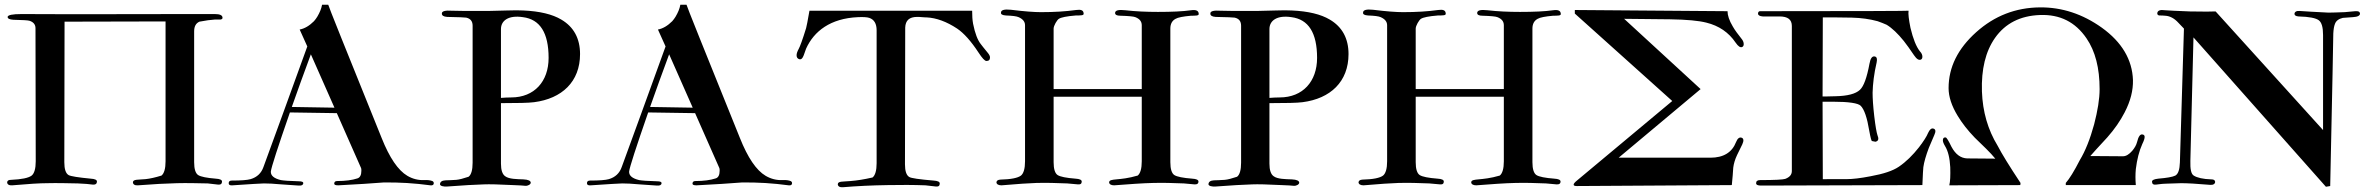

<svg xmlns="http://www.w3.org/2000/svg" viewBox="-20 -778 9939 806"><path d="M914 -705C913 -714 903 -719 882 -719H781C364 -718 128 -718 71 -719C32 -719 13 -715 12 -707C12 -700 20 -696 36 -695C74 -694 96 -693 103 -691C120 -686 129 -675 129 -660L130 -101C130 -70 124 -50 113 -41C100 -31 71 -25 26 -23C16 -23 11 -20 10 -13C10 -4 18 1 31 0C99 -6 148 -9 178 -9C219 -10 262 -9 307 -8C335 -7 356 -5 370 -3C381 -2 387 -7 387 -16C387 -23 378 -27 361 -28C308 -33 277 -38 268 -43C256 -50 250 -68 250 -97L251 -687L675 -688V-101C675 -70 669 -50 658 -41C632 -33 610 -28 591 -26C559 -23 539 -26 538 -13C538 -4 546 1 559 0C624 -5 678 -8 723 -9C764 -10 807 -9 852 -8L896 -3C907 -2 912 -7 912 -16C912 -23 903 -27 886 -28C848 -31 823 -36 812 -43C801 -50 795 -68 795 -97V-646C795 -667 802 -680 817 -687C843 -692 865 -695 882 -696H906C912 -697 915 -700 914 -705Z M1795 -18C1787 -21 1776 -23 1761 -22C1736 -21 1712 -27 1690 -40C1651 -63 1615 -116 1582 -199C1432 -570 1357 -757 1358 -758H1332C1329 -741 1322 -725 1312 -708C1308 -701 1303 -695 1298 -689C1279 -670 1259 -658 1238 -654L1270 -583C1196 -379 1135 -210 1086 -77C1077 -51 1059 -34 1032 -26C1018 -22 992 -20 953 -20C944 -20 940 -16 940 -9C940 -2 945 1 956 0C1032 -5 1076 -8 1088 -8C1105 -8 1130 -7 1161 -4L1234 1C1245 2 1252 -1 1253 -8C1254 -14 1248 -17 1234 -17C1195 -18 1170 -20 1159 -22C1130 -29 1116 -41 1117 -58C1119 -76 1146 -159 1197 -306L1394 -303L1496 -72C1497 -69 1497 -65 1497 -61C1497 -43 1491 -32 1480 -29C1459 -22 1430 -18 1395 -18C1387 -18 1383 -14 1383 -7C1383 -2 1389 0 1400 0C1477 -4 1541 -8 1590 -12C1655 -13 1721 -9 1787 0C1796 1 1801 -2 1801 -9C1801 -13 1799 -16 1795 -18ZM1205 -329C1230 -399 1256 -473 1285 -550L1384 -326Z M2415 -551C2415 -616 2389 -665 2336 -696C2299 -718 2246 -731 2177 -734C2161 -735 2138 -735 2109 -734C2070 -733 2043 -732 2029 -732C1942 -732 1891 -732 1877 -733C1849 -735 1835 -731 1835 -722C1834 -713 1842 -708 1857 -707C1906 -706 1932 -705 1937 -704C1955 -700 1964 -689 1964 -670V-95C1964 -64 1958 -44 1947 -36C1926 -29 1908 -24 1895 -23C1876 -22 1861 -21 1850 -21C1835 -20 1828 -15 1827 -5C1827 3 1842 6 1857 5C1924 0 1975 -3 2011 -4C2034 -5 2075 -4 2134 -1C2161 0 2178 1 2185 2C2196 3 2208 -4 2208 -11C2208 -19 2198 -24 2177 -25C2150 -26 2117 -26 2101 -38C2089 -46 2083 -64 2083 -91V-345C2153 -345 2199 -346 2222 -349C2339 -364 2415 -435 2415 -551ZM2283 -535C2283 -436 2223 -369 2126 -369C2110 -369 2096 -368 2083 -367V-656C2083 -692 2115 -715 2175 -706C2247 -697 2283 -640 2283 -535Z M3299 -18C3291 -21 3280 -23 3265 -22C3240 -21 3216 -27 3194 -40C3155 -63 3119 -116 3086 -199C2936 -570 2861 -757 2862 -758H2836C2833 -741 2826 -725 2816 -708C2812 -701 2807 -695 2802 -689C2783 -670 2763 -658 2742 -654L2774 -583C2700 -379 2639 -210 2590 -77C2581 -51 2563 -34 2536 -26C2522 -22 2496 -20 2457 -20C2448 -20 2444 -16 2444 -9C2444 -2 2449 1 2460 0C2536 -5 2580 -8 2592 -8C2609 -8 2634 -7 2665 -4L2738 1C2749 2 2756 -1 2757 -8C2758 -14 2752 -17 2738 -17C2699 -18 2674 -20 2663 -22C2634 -29 2620 -41 2621 -58C2623 -76 2650 -159 2701 -306L2898 -303L3000 -72C3001 -69 3001 -65 3001 -61C3001 -43 2995 -32 2984 -29C2963 -22 2934 -18 2899 -18C2891 -18 2887 -14 2887 -7C2887 -2 2893 0 2904 0C2981 -4 3045 -8 3094 -12C3159 -13 3225 -9 3291 0C3300 1 3305 -2 3305 -9C3305 -13 3303 -16 3299 -18ZM2709 -329C2734 -399 2760 -473 2789 -550L2888 -326Z M4121 -522C4131 -522 4136 -527 4136 -537C4136 -542 4133 -549 4126 -557C4111 -576 4101 -587 4098 -592C4084 -609 4073 -638 4065 -678C4062 -694 4061 -712 4061 -733H3378C3371 -692 3366 -667 3364 -660C3349 -611 3338 -582 3333 -573C3327 -562 3324 -553 3324 -546C3324 -537 3328 -531 3337 -529C3344 -528 3349 -533 3354 -546L3364 -574C3397 -647 3466 -701 3582 -706C3604 -707 3620 -706 3629 -703C3650 -696 3660 -678 3660 -651V-93C3660 -62 3654 -42 3643 -33C3608 -25 3577 -20 3550 -18C3518 -15 3498 -18 3497 -5C3497 4 3505 9 3518 8C3577 3 3640 0 3707 -1C3762 -2 3814 -2 3865 0L3909 5C3920 6 3925 2 3925 -8C3925 -15 3916 -19 3899 -20C3839 -25 3805 -30 3797 -35C3785 -42 3779 -60 3779 -88L3780 -662C3781 -692 3797 -707 3830 -707C3835 -707 3842 -707 3850 -706C3861 -705 3867 -705 3870 -705C3911 -703 3954 -687 3998 -658C4026 -639 4056 -606 4088 -557C4103 -534 4114 -522 4121 -522Z M5012 -721C5011 -733 5001 -738 4980 -735C4945 -730 4898 -728 4841 -728C4793 -728 4747 -730 4704 -735C4676 -738 4662 -735 4661 -724C4661 -716 4668 -712 4683 -712C4718 -711 4739 -709 4746 -706C4764 -699 4773 -688 4773 -672V-404H4403V-658C4403 -670 4417 -694 4425 -699C4434 -705 4458 -710 4496 -713C4505 -713 4513 -713 4521 -714C4527 -715 4530 -717 4529 -722C4528 -735 4518 -739 4497 -736C4454 -730 4405 -727 4350 -727C4322 -727 4280 -730 4224 -737C4196 -740 4182 -736 4182 -725C4181 -718 4188 -714 4203 -713C4230 -712 4247 -710 4256 -706C4274 -698 4283 -687 4283 -672V-101C4283 -70 4277 -50 4266 -41C4253 -31 4224 -25 4179 -24C4169 -23 4164 -20 4163 -13C4163 -5 4171 0 4184 0C4252 -6 4301 -9 4331 -10C4372 -11 4415 -10 4460 -8L4505 -4C4516 -3 4521 -7 4521 -16C4521 -23 4512 -27 4495 -28C4456 -31 4431 -36 4420 -43C4409 -50 4403 -68 4403 -97V-372H4773V-101C4773 -70 4767 -50 4756 -41C4678 -18 4638 -31 4636 -13C4636 -5 4644 0 4657 0C4722 -5 4776 -9 4821 -10C4861 -11 4904 -10 4950 -8L4994 -4C5005 -3 5011 -7 5011 -16C5011 -23 5002 -27 4985 -28C4946 -31 4921 -36 4910 -43C4899 -50 4893 -68 4893 -97V-658C4893 -677 4900 -691 4915 -699C4925 -705 4947 -709 4980 -712C4988 -712 4996 -712 5004 -713C5010 -714 5013 -716 5012 -721Z M5641 -551C5641 -616 5615 -665 5562 -696C5525 -718 5472 -731 5403 -734C5387 -735 5364 -735 5335 -734C5296 -733 5269 -732 5255 -732C5168 -732 5117 -732 5103 -733C5075 -735 5061 -731 5061 -722C5060 -713 5068 -708 5083 -707C5132 -706 5158 -705 5163 -704C5181 -700 5190 -689 5190 -670V-95C5190 -64 5184 -44 5173 -36C5152 -29 5134 -24 5121 -23C5102 -22 5087 -21 5076 -21C5061 -20 5054 -15 5053 -5C5053 3 5068 6 5083 5C5150 0 5201 -3 5237 -4C5260 -5 5301 -4 5360 -1C5387 0 5404 1 5411 2C5422 3 5434 -4 5434 -11C5434 -19 5424 -24 5403 -25C5376 -26 5343 -26 5327 -38C5315 -46 5309 -64 5309 -91V-345C5379 -345 5425 -346 5448 -349C5565 -364 5641 -435 5641 -551ZM5509 -535C5509 -436 5449 -369 5352 -369C5336 -369 5322 -368 5309 -367V-656C5309 -692 5341 -715 5401 -706C5473 -697 5509 -640 5509 -535Z M6532 -721C6531 -733 6521 -738 6500 -735C6465 -730 6418 -728 6361 -728C6313 -728 6267 -730 6224 -735C6196 -738 6182 -735 6181 -724C6181 -716 6188 -712 6203 -712C6238 -711 6259 -709 6266 -706C6284 -699 6293 -688 6293 -672V-404H5923V-658C5923 -670 5937 -694 5945 -699C5954 -705 5978 -710 6016 -713C6025 -713 6033 -713 6041 -714C6047 -715 6050 -717 6049 -722C6048 -735 6038 -739 6017 -736C5974 -730 5925 -727 5870 -727C5842 -727 5800 -730 5744 -737C5716 -740 5702 -736 5702 -725C5701 -718 5708 -714 5723 -713C5750 -712 5767 -710 5776 -706C5794 -698 5803 -687 5803 -672V-101C5803 -70 5797 -50 5786 -41C5773 -31 5744 -25 5699 -24C5689 -23 5684 -20 5683 -13C5683 -5 5691 0 5704 0C5772 -6 5821 -9 5851 -10C5892 -11 5935 -10 5980 -8L6025 -4C6036 -3 6041 -7 6041 -16C6041 -23 6032 -27 6015 -28C5976 -31 5951 -36 5940 -43C5929 -50 5923 -68 5923 -97V-372H6293V-101C6293 -70 6287 -50 6276 -41C6198 -18 6158 -31 6156 -13C6156 -5 6164 0 6177 0C6242 -5 6296 -9 6341 -10C6381 -11 6424 -10 6470 -8L6514 -4C6525 -3 6531 -7 6531 -16C6531 -23 6522 -27 6505 -28C6466 -31 6441 -36 6430 -43C6419 -50 6413 -68 6413 -97V-658C6413 -677 6420 -691 6435 -699C6445 -705 6467 -709 6500 -712C6508 -712 6516 -712 6524 -713C6530 -714 6533 -716 6532 -721Z M7294 -581C7298 -583 7300 -587 7300 -593C7300 -600 7297 -608 7291 -615C7276 -634 7263 -651 7254 -667C7239 -692 7232 -714 7232 -731L6591 -736V-721L7000 -354L6601 -21C6591 -13 6586 -7 6586 -3C6586 1 6590 3 6599 3L7250 -1C7253 -31 7255 -55 7256 -74C7258 -90 7263 -108 7272 -127L7294 -172C7301 -187 7300 -197 7291 -200C7282 -203 7274 -197 7268 -182C7251 -138 7215 -116 7160 -116H6775L7119 -404L6798 -699L6990 -697C7061 -696 7112 -691 7143 -683C7196 -670 7237 -642 7266 -599C7277 -583 7286 -577 7294 -581Z M8100 -211C8107 -226 8106 -235 8097 -238C8088 -241 8081 -235 8074 -220C8068 -205 8055 -185 8036 -160C8010 -127 7982 -99 7951 -78C7926 -61 7887 -48 7832 -38C7791 -30 7757 -26 7732 -26C7655 -26 7621 -26 7632 -25L7631 -351H7675C7741 -351 7780 -345 7791 -334C7806 -319 7818 -284 7827 -229C7832 -201 7836 -187 7838 -186C7846 -184 7851 -183 7853 -183C7866 -186 7868 -195 7861 -212C7858 -221 7853 -247 7848 -290C7843 -333 7841 -366 7841 -389C7842 -426 7847 -469 7858 -516C7861 -531 7859 -539 7850 -541C7839 -543 7832 -533 7828 -511C7817 -452 7804 -416 7788 -401C7770 -384 7736 -375 7685 -374C7656 -373 7638 -373 7631 -373L7632 -705C7666 -705 7707 -705 7754 -704C7793 -703 7829 -698 7862 -689C7876 -684 7889 -679 7900 -674C7923 -660 7947 -637 7972 -606C7984 -591 7998 -571 8015 -546C8026 -530 8035 -524 8044 -528C8048 -530 8050 -534 8050 -540C8050 -547 8047 -555 8040 -562C8024 -582 8011 -615 8000 -661C7993 -696 7990 -720 7992 -733C7993 -732 7786 -731 7372 -731C7364 -732 7360 -728 7360 -721C7360 -714 7367 -710 7380 -709C7380 -709 7403 -709 7450 -709C7485 -709 7502 -696 7502 -669V-60C7502 -45 7493 -34 7474 -27C7465 -24 7430 -22 7369 -22C7358 -22 7352 -18 7352 -9C7352 -2 7359 1 7373 1L8050 -1C8052 -45 8053 -70 8054 -76C8057 -98 8065 -125 8077 -157L8100 -211Z M8976 -213C8965 -217 8957 -206 8951 -181C8948 -169 8941 -157 8931 -145C8918 -130 8905 -122 8892 -122L8755 -123L8779 -150L8826 -201C8857 -236 8881 -271 8899 -306C8924 -354 8935 -399 8934 -442C8931 -527 8888 -601 8803 -662C8723 -719 8636 -748 8543 -747C8442 -746 8353 -712 8276 -643C8199 -574 8160 -496 8160 -408C8160 -372 8173 -333 8198 -292C8216 -262 8240 -231 8270 -200C8303 -168 8337 -136 8356 -112L8238 -113C8211 -114 8189 -130 8172 -162C8160 -187 8152 -200 8148 -201C8140 -202 8136 -198 8136 -189C8136 -183 8139 -175 8145 -165C8158 -144 8165 -114 8167 -76C8168 -41 8167 -16 8163 0L8461 -1L8462 -10C8415 -81 8383 -133 8366 -166C8325 -233 8303 -309 8300 -394C8297 -487 8315 -562 8355 -619C8398 -680 8461 -712 8544 -715C8627 -718 8692 -686 8739 -617C8776 -563 8794 -492 8794 -404C8794 -363 8786 -314 8771 -256C8754 -194 8734 -144 8711 -106C8687 -59 8667 -27 8652 -10V-1H8946C8944 -24 8944 -46 8946 -68C8951 -109 8960 -144 8973 -173C8980 -187 8983 -197 8983 -203C8983 -208 8981 -212 8976 -213Z M9887 -722C9886 -729 9880 -732 9867 -731L9823 -727C9794 -726 9771 -725 9755 -725C9698 -728 9657 -730 9633 -732C9620 -733 9612 -728 9612 -719C9613 -713 9618 -710 9629 -709C9674 -708 9702 -702 9714 -693C9726 -684 9732 -664 9732 -631V-232L9281 -730C9267 -729 9231 -729 9173 -730C9117 -732 9082 -734 9069 -735C9048 -738 9037 -734 9036 -722C9036 -717 9039 -714 9044 -713C9053 -713 9061 -713 9069 -712C9089 -711 9108 -701 9125 -682L9148 -658L9131 -96C9130 -66 9124 -48 9112 -41C9100 -35 9076 -31 9040 -28C9023 -26 9014 -22 9014 -16C9014 -6 9019 -2 9030 -3C9051 -6 9066 -7 9074 -7C9102 -8 9123 -9 9136 -9C9160 -9 9201 -7 9258 -2C9271 -1 9279 -6 9279 -15C9278 -22 9273 -25 9263 -25C9228 -26 9203 -32 9189 -41C9178 -48 9174 -68 9175 -103L9188 -621L9744 6L9762 3C9771 -412 9775 -625 9775 -638C9776 -655 9778 -668 9782 -678C9787 -691 9798 -699 9815 -703L9857 -706C9878 -707 9888 -713 9887 -722Z"/></svg>

Font: GFS Fleischman
Style: Regular
Weight: 400
Designer: George Matthiopoulos
Foundry: George Matthiopoulos
Version: Version 1.0